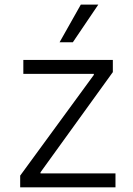

<svg xmlns="http://www.w3.org/2000/svg" viewBox="-20 -802 570 822"><path d="M66.4 0V-50.1L381.7 -481.2V-485.8H79.9V-545.5H463.1V-493.3L153.4 -64.3V-59.7H474.4V0ZM235.1 -621.1 326 -782.3H400.9L291.9 -621.1Z"/></svg>

Font: Inter Zeller Light
Style: Regular
Weight: 300
Designer: Rasmus Andersson; Joe Bland
Foundry: zeller
Version: Version 3.015;git-dec3a8cb1